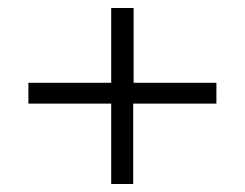

<svg xmlns="http://www.w3.org/2000/svg" viewBox="-20 -550 612 480"><path d="M313 -90H258V-291H51V-343H258V-530H314V-343H521V-291H313Z"/></svg>

Font: Metropolitano Light
Style: Regular
Weight: 300
Designer: Fonts by Alex Slobzheninov & Chris M. Simpson / Changes by Cristiano Sobral
Foundry: Fonts by Alex Slobzheninov & Chris M. Simpson / Changes by Cristiano Sobral
Version: Version 1.00;August 30, 2020;FontCreator 13.0.0.2681 64-bit